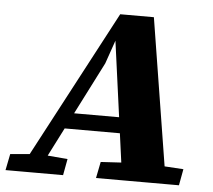

<svg xmlns="http://www.w3.org/2000/svg" viewBox="-83 -708 845 761"><g transform="rotate(5 339.5 -327.5)"><path d="M-34 0 -21 -65 73 -73H114L207 -65L195 0ZM18 0 365 -655H499L604 0H430L355 -551H356L323 -456L91 0ZM173 -185 186 -248H462L467 -185ZM326 0 339 -65 475 -73H539L668 -65L656 0Z"/></g></svg>

Font: Source Serif 4 ExtraBold
Style: Italic
Weight: 800
Italic angle: -12°
Designer: Frank Grießhammer
Foundry: Adobe Systems Incorporated
Version: Version 4.004;hotconv 1.0.116;makeotfexe 2.5.65601